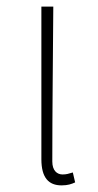

<svg xmlns="http://www.w3.org/2000/svg" viewBox="-20 -547 295 580"><path d="M166 13C185 13 196 9 207 4L200 -26C187 -22 180 -20 169 -20C152 -20 138 -32 138 -59C138 -219 140 -366 141 -527H105V-66C105 -10 127 13 166 13Z"/></svg>

Font: SSpoqa Han Sans Neo Thin
Style: Regular
Weight: 100
Designer: [Spoqa Han Sans Neo] Dong-huui Kim  Younghwa Kang  Yujin Lee  [Noto Sans] Ryoko NISHIZUKA  (kana & ideographs); Paul D. 
Foundry: Spoqa (http://www.spoqa-han-sans.com)
Version: Version 1.000